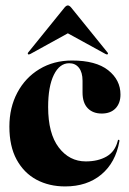

<svg xmlns="http://www.w3.org/2000/svg" viewBox="-20 -676 476 706"><path d="M423 -328.5Q423 -296.5 404.8 -277.5Q386.5 -258.5 354 -258.5Q321.5 -258.5 302.5 -278.2Q283.5 -298 283.5 -336V-379Q283.5 -410 270.2 -426.8Q257 -443.5 234.5 -443.5Q199 -443.5 178 -400.8Q157 -358 157 -282.5Q157 -185 196 -133.8Q235 -82.5 295.5 -82.5Q340.5 -82.5 371.8 -100.5Q403 -118.5 413 -158Q413.5 -162.5 417 -162Q420 -161 419 -156.5Q405 -78 352.5 -34.2Q300 9.5 219.5 9.5Q160.5 9.5 114.2 -15.2Q68 -40 41.2 -89Q14.5 -138 14.5 -210.5Q14.5 -280.5 43.8 -335.5Q73 -390.5 125.2 -422Q177.5 -453.5 245 -453.5Q332.5 -453.5 377.8 -417.8Q423 -382 423 -328.5ZM91.5 -477.5Q85.5 -474.5 83.5 -476.5Q80.5 -479.5 84 -483.5L217.5 -648.5Q224 -656 229.5 -656Q235 -656 241.5 -648.5L375 -483.5Q379 -479 375.5 -476.5Q374 -474.5 368 -477.5L229.5 -553.5Z"/></svg>

Font: Fraunces 144pt S000
Style: Bold
Weight: 700
Version: Version 1.000; ttfautohint (v1.8.3)